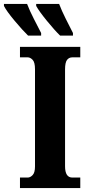

<svg xmlns="http://www.w3.org/2000/svg" viewBox="-81 -951 445 971"><path d="M20 0H325V-53H285Q248 -53 248 -110V-600Q248 -635 258 -648Q268 -661 285 -661H325V-714H20V-661H59Q72 -661 84 -648.5Q96 -636 96 -601V-109Q96 -78 84 -65.5Q72 -53 59 -53H20ZM61 -771H127V-784Q110 -817 89.5 -857Q69 -897 56 -931H-61V-921Q-48 -895 -7.5 -846.5Q33 -798 61 -771ZM223 -771H288V-784Q271 -817 251 -857Q231 -897 218 -931H102V-921Q116 -895 155.5 -846.5Q195 -798 223 -771Z"/></svg>

Font: Noto Serif ExtraCondensed Extra
Style: Regular
Weight: 800
Width: 3
Designer: Monotype Design Team
Foundry: Monotype Imaging Inc.
Version: Version 1.002